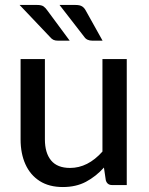

<svg xmlns="http://www.w3.org/2000/svg" viewBox="-20 -746 599 774"><path d="M233.5 8Q178 8 140 -16.2Q102 -40.5 82.5 -83.8Q63 -127 63 -184V-508H161V-184Q161 -129.5 186 -99.2Q211 -69 262.5 -69Q334 -69 393 -135V-508H491V0H432Q412 0 406.5 -19.5L399 -70.5Q366.5 -34.5 326.5 -13.2Q286.5 8 233.5 8ZM261 -582H214.5Q203 -582 195.8 -585.2Q188.5 -588.5 181.5 -597L59 -726H130Q147.5 -726 155.8 -720Q164 -714 171.5 -703ZM393.5 -582H353Q330 -582 320 -597L220 -726H284.5Q302 -726 311 -720.2Q320 -714.5 326 -703Z"/></svg>

Font: Verano Sans Medium
Style: Regular
Weight: 500
Designer: Lukasz Dziedzic with Adam Twardoch and Botio Nikoltchev
Foundry: tyPoland Lukasz Dziedzic
Version: Version 3.001;December 28, 2019;FontCreator 12.0.0.2547 64-b